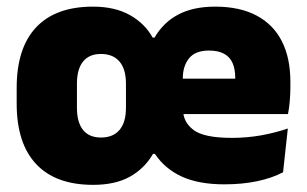

<svg xmlns="http://www.w3.org/2000/svg" viewBox="-20 -528 902 564"><path d="M253.5 15Q143.5 15 86.2 -46Q29 -107 29 -223.5V-270Q29 -387 86.2 -447.8Q143.5 -508.5 253 -508.5Q317.5 -508.5 361.5 -483.8Q405.5 -459 428.5 -417.5H434Q459.5 -462 503.5 -485.2Q547.5 -508.5 612 -508.5Q684.5 -508.5 733.8 -482.2Q783 -456 808 -406.8Q833 -357.5 833 -287.5V-272Q833 -252 831.2 -231.2Q829.5 -210.5 826 -193H667.5Q669.5 -225.5 670.2 -253Q671 -280.5 671 -299Q671 -325.5 663 -343.2Q655 -361 638 -370.2Q621 -379.5 594 -379.5Q553.5 -379.5 535.2 -356.5Q517 -333.5 517 -298.5V-254L518 -235V-204Q518 -169.5 548.5 -146.2Q579 -123 661.5 -123Q704.5 -123 745.8 -130.2Q787 -137.5 825.5 -150.5L811.5 -22Q779.5 -5 735.8 4.2Q692 13.5 639 13.5Q564 13.5 514.2 -9.2Q464.5 -32 435 -76H429.5Q405 -33.5 362 -9.2Q319 15 253.5 15ZM443.5 -193V-297H790.5V-193ZM276.5 -124Q312 -124 331 -146.2Q350 -168.5 350 -211.5V-282Q350 -325 331 -347.2Q312 -369.5 276.5 -369.5Q242 -369.5 224 -347.2Q206 -325 206 -282V-211.5Q206 -168.5 224 -146.2Q242 -124 276.5 -124Z"/></svg>

Font: Anek Latin Medium ExtraBold
Style: Regular
Weight: 800
Version: Version 1.003